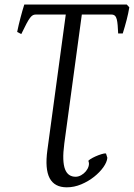

<svg xmlns="http://www.w3.org/2000/svg" viewBox="-20 -635 586 841"><path d="M450.2 56.2Q448.7 74.7 432.9 97.2Q417 119.6 392.1 139.4Q367.2 159.2 335.9 172.4Q304.7 185.5 272.5 185.5Q218.8 185.5 197.5 145.5Q176.3 105.5 187.5 22.9L268.1 -571.3H136.7Q129.9 -571.3 124.3 -568.6Q118.7 -565.9 111.8 -557.1Q105 -548.3 95.9 -531.2Q86.9 -514.2 73.2 -485.8L55.2 -495.1Q61 -523.9 69.6 -556.6Q78.1 -589.4 86.4 -615.2H535.2L546.4 -603Q542.5 -578.1 534.9 -548.6Q527.3 -519 517.6 -488.3H497.6Q496.6 -508.8 495.4 -524.4Q494.1 -540 491.5 -550.5Q488.8 -561 483.2 -566.2Q477.5 -571.3 467.8 -571.3H338.4L261.7 -6.8Q256.3 34.2 257.3 62Q258.3 89.8 265.1 106.9Q272 124 283.7 131.6Q295.4 139.2 311 139.2Q323.7 139.2 335.7 132.3Q347.7 125.5 356.2 115.2Q364.7 105 368.2 92.8Q371.6 80.6 367.2 70.3Q366.2 68.4 375.5 62.3Q384.8 56.2 397.9 50.3Q411.1 44.4 424.3 40.3Q437.5 36.1 444.3 37.1Z"/></svg>

Font: Gentium Plus Afr
Style: Italic
Weight: 400
Italic angle: -8°
Designer: J. Victor Gaultney, Annie Olsen, Iska Routamaa, Becca Hirsbrunner
Foundry: SIL International
Version: Version 5.000